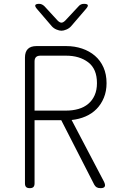

<svg xmlns="http://www.w3.org/2000/svg" viewBox="-20 -970 640 1000"><path d="M160 -394H325Q359 -394 388.5 -402.5Q418 -411 439.5 -429Q461 -447 473 -474Q485 -501 485 -537Q485 -611 439.5 -645.5Q394 -680 325 -680H190Q175 -680 167.5 -672.5Q160 -665 160 -650ZM160 -344V-15Q160 -2 154 4Q148 10 135 10Q122 10 116 4Q110 -2 110 -15V-670Q110 -700 125 -715Q140 -730 170 -730H325Q369 -730 407.5 -717Q446 -704 474.5 -679.5Q503 -655 519 -619Q535 -583 535 -537Q535 -495 521 -461Q507 -427 483 -402.5Q459 -378 425.5 -363.5Q392 -349 353 -345L521 -25Q530 -7 525.5 1.5Q521 10 504 10Q491 10 483.5 5.5Q476 1 471 -8L299 -344ZM184 -950Q192 -950 199 -946.5Q206 -943 212 -937L280 -863Q291 -852 300 -852Q309 -852 320 -863L390 -938Q395 -944 402 -947Q409 -950 417 -950Q434 -950 437 -944Q440 -938 429 -925L350 -833Q340 -822 325.5 -816Q311 -810 300 -810Q289 -810 274.5 -816Q260 -822 250 -833L172 -924Q161 -937 164 -943.5Q167 -950 184 -950Z"/></svg>

Font: Maple Mono Thin
Style: Regular
Weight: 250
Monospace: yes
Designer: subframe7536
Version: Version 7.000